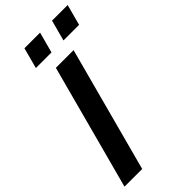

<svg xmlns="http://www.w3.org/2000/svg" viewBox="-325 -979 1043 1043"><g transform="rotate(-45 196.5 -458.0)"><path d="M72.6 -796H192.6L224.7 -916H104.7ZM284.6 -796H404.6L436.7 -916H316.7ZM-42.7 0H93.3L286.2 -720H150.2Z"/></g></svg>

Font: Manrope
Style: ExtraBoldItalic
Weight: 800
Italic angle: -15°
Designer: Mikhail Sharanda
Foundry: Mikhail Sharanda
Version: Version 4.502;hotconv 1.0.109;makeotfexe 2.5.65596